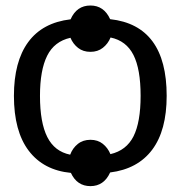

<svg xmlns="http://www.w3.org/2000/svg" viewBox="-20 -604 640 680"><path d="M29.3 -264.6Q29.3 -385.7 79.8 -454.8Q130.4 -523.9 230 -535.6Q251.5 -584.5 300.3 -584.5Q348.1 -584.5 370.1 -536.1Q570.3 -514.2 570.3 -264.6Q570.3 -142.1 519 -73.7Q467.8 -5.4 370.1 6.8Q348.1 55.2 300.3 55.2Q252.9 55.2 231 8.3Q134.3 -1 81.8 -70.1Q29.3 -139.2 29.3 -264.6ZM121.6 -264.6Q121.6 -169.9 147.5 -118.7Q173.3 -67.4 228.5 -56.2Q237.3 -79.6 255.6 -94.2Q273.9 -108.9 300.3 -108.9Q326.2 -108.9 344 -94.7Q361.8 -80.6 371.1 -58.1Q427.7 -71.3 452.9 -121.3Q478 -171.4 478 -264.6Q478 -359.4 452.6 -409.4Q427.2 -459.5 371.6 -471.2Q362.3 -448.7 344.2 -434.6Q326.2 -420.4 300.3 -420.4Q274.4 -420.4 256.6 -434.3Q238.8 -448.2 229.5 -470.2Q172.4 -457.5 147 -406.5Q121.6 -355.5 121.6 -264.6Z"/></svg>

Font: Courier New
Style: Regular
Weight: 400
Designer: Steve Matteson
Foundry: Ascender Corporation
Version: Version 2.00.3